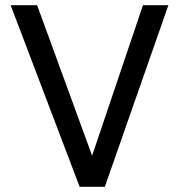

<svg xmlns="http://www.w3.org/2000/svg" viewBox="-20 -720 690 740"><path d="M21 -700H123L335 -120L531 -700H629L384 0H287Z"/></svg>

Font: Golos UI
Style: Regular
Weight: 400
Designer: A.Korolkova, Vitaly Kuzmin
Foundry: ParaType Ltd
Version: Version 2.000